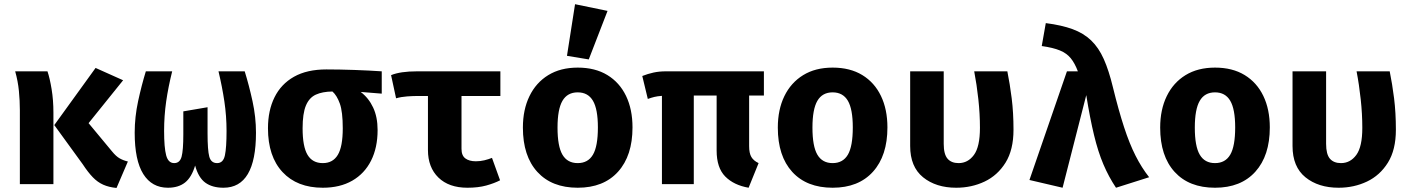

<svg xmlns="http://www.w3.org/2000/svg" viewBox="-20 -889 6809 927"><path d="M441.5 -561 574.4 -501.5 407.7 -294.4 520.5 -158.5Q540 -134.4 557.7 -124.4Q575.4 -114.4 597.4 -109.2L542.6 18.5Q505.6 14.9 478.5 2.8Q451.3 -9.2 428.2 -33.1Q405.1 -56.9 379.5 -95.9L242.1 -285.1ZM209.2 -544.6Q220.5 -511.3 229.2 -458.5Q237.9 -405.6 237.9 -345.1V0H75.9V-356.9Q75.9 -402.6 71.3 -449.7Q66.7 -496.9 53.3 -544.6Z M1161.5 -544.6Q1182.6 -476.4 1199.2 -400.3Q1215.9 -324.1 1215.9 -248.2Q1215.9 17.4 1059 17.4Q1005.1 17.4 971.5 -6.9Q937.9 -31.3 922.1 -89.7Q905.1 -32.8 873.3 -7.7Q841.5 17.4 790.8 17.4Q713.3 17.4 671.8 -48.7Q630.3 -114.9 630.3 -248.2Q630.3 -324.1 646.9 -401Q663.6 -477.9 684.1 -544.6H811.3Q792.3 -468.7 782.3 -399Q772.3 -329.2 772.3 -256.9Q772.3 -176.4 782.3 -139Q792.3 -101.5 821 -101.5Q848.2 -101.5 856.7 -132.3Q865.1 -163.1 865.1 -240V-351.3L982.1 -371.3V-245.1Q982.1 -163.6 990.5 -132.6Q999 -101.5 1028.2 -101.5Q1057.9 -101.5 1065.9 -139Q1073.8 -176.4 1073.8 -256.9Q1073.8 -328.7 1063.3 -399.2Q1052.8 -469.7 1034.9 -544.6Z M1555.9 -553.8Q1617.4 -553.8 1690.5 -551.3Q1763.6 -548.7 1823.1 -544.6V-436.9L1721.5 -445.1Q1760 -415.9 1781.5 -370Q1803.1 -324.1 1803.1 -261Q1803.1 -175.9 1771.5 -113.3Q1740 -50.8 1680.8 -16.7Q1621.5 17.4 1538.5 17.4Q1414.4 17.4 1344.1 -58.2Q1273.8 -133.8 1273.8 -269.7Q1273.8 -355.4 1305.4 -419.2Q1336.9 -483.1 1399.5 -518.5Q1462.1 -553.8 1555.9 -553.8ZM1441 -269.7Q1441 -181 1464.9 -141.3Q1488.7 -101.5 1538.5 -101.5Q1587.2 -101.5 1611 -141.3Q1634.9 -181 1634.9 -269.7Q1634.9 -349.2 1620.8 -388.7Q1606.7 -428.2 1585.1 -447.2Q1536.9 -446.7 1504.9 -432.1Q1472.8 -417.4 1456.9 -379.2Q1441 -341 1441 -269.7Z M2395.9 -544.6V-425.6H2208.2V-170.3Q2208.2 -137.9 2226.9 -124.1Q2245.6 -110.3 2277.4 -110.3Q2299 -110.3 2318.7 -115.1Q2338.5 -120 2355.4 -126.7L2394.4 -18.5Q2366.7 -4.1 2327.7 6.7Q2288.7 17.4 2236.9 17.4Q2147.2 17.4 2096.7 -31.8Q2046.2 -81 2046.2 -164.6V-425.6H1997.9Q1975.4 -425.6 1946.2 -423.6Q1916.9 -421.5 1892.3 -414.4L1868.2 -526.2Q1912.8 -544.6 1993.3 -544.6Z M2769.2 -562.6Q2853.3 -562.6 2912.3 -526.7Q2971.3 -490.8 3002.6 -425.9Q3033.8 -361 3033.8 -273.8Q3033.8 -137.4 2964.1 -60Q2894.4 17.4 2769.2 17.4Q2644.1 17.4 2574.4 -59Q2504.6 -135.4 2504.6 -272.8Q2504.6 -359.5 2536.2 -424.6Q2567.7 -489.7 2626.9 -526.2Q2686.2 -562.6 2769.2 -562.6ZM2769.2 -443.1Q2719.5 -443.1 2695.6 -402.3Q2671.8 -361.5 2671.8 -272.8Q2671.8 -182.6 2695.6 -142.1Q2719.5 -101.5 2769.2 -101.5Q2819 -101.5 2842.8 -142.1Q2866.7 -182.6 2866.7 -273.8Q2866.7 -362.1 2842.8 -402.6Q2819 -443.1 2769.2 -443.1ZM2756.4 -868.7 2913.3 -836.4 2822.6 -602.1 2717.4 -619.5Z M3668.2 -544.6V-427.7H3596.9V-183.6Q3596.9 -149.2 3607.7 -131Q3618.5 -112.8 3642.6 -101.5L3594.4 17.4Q3523.1 5.1 3481.5 -36.9Q3440 -79 3440 -162.1V-427.7H3329.7V0H3175.9V-426.2Q3153.8 -424.6 3139.2 -421Q3124.6 -417.4 3107.7 -411.3L3081 -522.1Q3108.2 -532.8 3135.4 -538.7Q3162.6 -544.6 3194.4 -544.6Z M4000 -562.6Q4084.1 -562.6 4143.1 -526.7Q4202.1 -490.8 4233.3 -425.9Q4264.6 -361 4264.6 -273.8Q4264.6 -137.4 4194.9 -60Q4125.1 17.4 4000 17.4Q3874.9 17.4 3805.1 -59Q3735.4 -135.4 3735.4 -272.8Q3735.4 -359.5 3766.9 -424.6Q3798.5 -489.7 3857.7 -526.2Q3916.9 -562.6 4000 -562.6ZM4000 -443.1Q3950.3 -443.1 3926.4 -402.3Q3902.6 -361.5 3902.6 -272.8Q3902.6 -182.6 3926.4 -142.1Q3950.3 -101.5 4000 -101.5Q4049.7 -101.5 4073.6 -142.1Q4097.4 -182.6 4097.4 -273.8Q4097.4 -362.1 4073.6 -402.6Q4049.7 -443.1 4000 -443.1Z M4843.6 -544.6Q4855.9 -483.6 4864.6 -414.4Q4873.3 -345.1 4873.3 -262.6Q4873.3 -165.6 4834.9 -103.8Q4796.4 -42.1 4733.6 -12.3Q4670.8 17.4 4596.9 17.4Q4499 17.4 4436.7 -33.1Q4374.4 -83.6 4374.4 -184.1V-544.6H4536.4V-194.4Q4536.4 -144.1 4554.9 -122.8Q4573.3 -101.5 4608.2 -101.5Q4653.3 -101.5 4682.3 -141Q4711.3 -180.5 4711.3 -271.8Q4711.3 -339 4703.6 -409.7Q4695.9 -480.5 4683.6 -544.6Z M5131.3 -544.6H5184.1Q5169.2 -584.1 5149.7 -607.9Q5130.3 -631.8 5097.4 -645.4Q5064.6 -659 5009.7 -666.7L5029.2 -777.4Q5105.6 -767.7 5158.7 -748.2Q5211.8 -728.7 5248.2 -693.8Q5284.6 -659 5309.2 -603.8Q5333.8 -548.7 5353.3 -467.7Q5381 -354.9 5407.2 -274.9Q5433.3 -194.9 5462.6 -137.2Q5491.8 -79.5 5528.2 -33.3L5368.2 17.4Q5332.8 -35.4 5307.2 -95.9Q5281.5 -156.4 5262.1 -236.9Q5242.6 -317.4 5224.6 -429.7L5110.3 17.4L4950.3 -20Z M5846.2 -562.6Q5930.3 -562.6 5989.2 -526.7Q6048.2 -490.8 6079.5 -425.9Q6110.8 -361 6110.8 -273.8Q6110.8 -137.4 6041 -60Q5971.3 17.4 5846.2 17.4Q5721 17.4 5651.3 -59Q5581.5 -135.4 5581.5 -272.8Q5581.5 -359.5 5613.1 -424.6Q5644.6 -489.7 5703.8 -526.2Q5763.1 -562.6 5846.2 -562.6ZM5846.2 -443.1Q5796.4 -443.1 5772.6 -402.3Q5748.7 -361.5 5748.7 -272.8Q5748.7 -182.6 5772.6 -142.1Q5796.4 -101.5 5846.2 -101.5Q5895.9 -101.5 5919.7 -142.1Q5943.6 -182.6 5943.6 -273.8Q5943.6 -362.1 5919.7 -402.6Q5895.9 -443.1 5846.2 -443.1Z M6689.7 -544.6Q6702.1 -483.6 6710.8 -414.4Q6719.5 -345.1 6719.5 -262.6Q6719.5 -165.6 6681 -103.8Q6642.6 -42.1 6579.7 -12.3Q6516.9 17.4 6443.1 17.4Q6345.1 17.4 6282.8 -33.1Q6220.5 -83.6 6220.5 -184.1V-544.6H6382.6V-194.4Q6382.6 -144.1 6401 -122.8Q6419.5 -101.5 6454.4 -101.5Q6499.5 -101.5 6528.5 -141Q6557.4 -180.5 6557.4 -271.8Q6557.4 -339 6549.7 -409.7Q6542.1 -480.5 6529.7 -544.6Z"/></svg>

Font: Fira Code
Style: Bold
Weight: 700
Monospace: yes
Designer: Carrois Corporate, Edenspiekermann AG, Nikita Prokopov
Foundry: Carrois Corporate, Edenspiekermann AG, Nikita Prokopov
Version: Version 6.000; ttfautohint (v1.8.2) -l 8 -r 50 -G 200 -x 14 